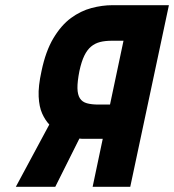

<svg xmlns="http://www.w3.org/2000/svg" viewBox="-20 -720 671 740"><path d="M413 -700Q374 -700 332.5 -689Q291 -678 253.5 -650.5Q216 -623 186 -573Q156 -523 140 -446Q127 -387 129 -347.5Q131 -308 142.5 -282.5Q154 -257 170 -240L41 0H193L286 -186Q291 -185 296.5 -185Q302 -185 307.5 -185Q313 -185 317 -185H376L337 0H482L631 -700ZM360 -317Q333 -317 315 -322Q297 -327 288 -341Q279 -355 278.5 -380Q278 -405 286 -446Q294 -483 305 -505.5Q316 -528 331 -540.5Q346 -553 365.5 -558Q385 -563 412 -563H456L404 -317Z"/></svg>

Font: Advent Pro ExtraBold
Style: Italic
Weight: 800
Italic angle: -12°
Version: Version 3.000